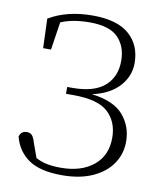

<svg xmlns="http://www.w3.org/2000/svg" viewBox="-84 -807 752 890"><g transform="rotate(10 292.0 -362.0)"><path d="M80.1 -549.8 75.2 -688Q160.6 -738.8 280.8 -738.8Q396.5 -738.8 453.1 -689.2Q509.8 -639.6 509.8 -554.2Q509.8 -493.2 466.1 -445.1Q422.4 -397 339.8 -378.9Q444.3 -366.2 489.3 -313.7Q534.2 -261.2 534.2 -189.9Q534.2 -131.3 502.4 -85Q470.7 -38.6 410.9 -11.7Q351.1 15.1 267.1 15.1Q164.1 15.1 110.1 -22.5Q56.2 -60.1 39.1 -127Q46.9 -153.8 74.2 -153.8Q90.3 -153.8 98.9 -143.6Q107.4 -133.3 113.8 -110.8L138.2 -43Q164.1 -28.8 192.9 -23.4Q221.7 -18.1 256.8 -18.1Q352.1 -18.1 409.9 -64.9Q467.8 -111.8 467.8 -195.8Q467.8 -270 420.4 -314.9Q373 -359.9 255.9 -359.9H221.2V-392.1H246.1Q347.2 -392.1 397 -435.5Q446.8 -479 446.8 -554.2Q446.8 -622.1 406.7 -663.6Q366.7 -705.1 272.9 -705.1Q234.9 -705.1 200.9 -699.5Q167 -693.8 137.2 -681.2L117.2 -549.8Z"/></g></svg>

Font: Source Han Serif CN ExtraLight
Style: Regular
Weight: 250
Designer: Ryoko NISHIZUKA  (kana & ideographs); Frank Grießhammer (Latin, Greek & Cyrillic); Wenlong ZHANG  (bopomofo); Sandoll Co
Foundry: Adobe Systems Incorporated
Version: Version 1.001;PS 1.001;hotconv 16.6.54;makeotf.lib2.5.65590